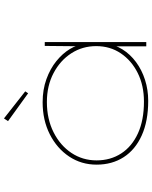

<svg xmlns="http://www.w3.org/2000/svg" viewBox="83 -860 786 993"><g transform="rotate(-90 476.5 -363.0)"><path d="M452 10Q347 10 273 -23.5Q199 -57 160.5 -117Q122 -177 122 -257Q122 -336 164 -399Q206 -462 279 -499Q352 -536 445 -536Q510 -536 564 -516.5Q618 -497 657.5 -465Q697 -433 720 -395Q743 -357 744 -321L734 -320L736 -525H756V0H734V-192L748 -210Q743 -163 718 -123Q693 -83 652.5 -53Q612 -23 560.5 -6.5Q509 10 452 10ZM448 -12Q531 -12 595.5 -44Q660 -76 697.5 -131.5Q735 -187 735 -259Q735 -330 698 -387.5Q661 -445 595.5 -479.5Q530 -514 446 -514Q358 -514 289.5 -479.5Q221 -445 182.5 -387Q144 -329 144 -257Q144 -185 180 -129.5Q216 -74 284 -43Q352 -12 448 -12ZM491 -611 347 -715 361 -736 501 -626Z"/></g></svg>

Font: Lexend Zetta Thin
Style: Regular
Weight: 250
Version: Version 1.007